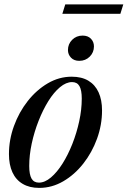

<svg xmlns="http://www.w3.org/2000/svg" viewBox="-20 -860 592 890"><path d="M312.5 -504.5Q358.5 -504.5 389.8 -485.8Q421 -467 437 -432Q453 -397 453 -348Q453 -281 429.8 -217Q406.5 -153 366 -101.5Q325.5 -50 273 -19.5Q220.5 11 162 11Q116.5 11 85 -7.8Q53.5 -26.5 37.5 -61.5Q21.5 -96.5 21.5 -145.5Q21.5 -212.5 44.8 -276.2Q68 -340 108.5 -391.5Q149 -443 201.5 -473.8Q254 -504.5 312.5 -504.5ZM160.5 -13.5Q188 -13.5 216.2 -37.5Q244.5 -61.5 270 -102Q295.5 -142.5 315.5 -193.2Q335.5 -244 347.2 -298Q359 -352 359 -403Q359 -442.5 348.2 -461Q337.5 -479.5 314 -479.5Q286.5 -479.5 258 -455.8Q229.5 -432 204.2 -391.5Q179 -351 159 -300.2Q139 -249.5 127.2 -195.2Q115.5 -141 115.5 -90.5Q115.5 -51 126.2 -32.2Q137 -13.5 160.5 -13.5ZM347.5 -578Q323 -578 309 -592.8Q295 -607.5 295 -628Q295 -656 314.5 -675.5Q334 -695 363 -695Q387.5 -695 401.5 -680.5Q415.5 -666 415.5 -645Q415.5 -617 396 -597.5Q376.5 -578 347.5 -578ZM269 -796 282.5 -839.5H551.5L538 -796Z"/></svg>

Font: Newsreader 60pt Medium
Style: Italic
Weight: 500
Italic angle: -17°
Designer: Hugues Gentile
Foundry: Production Type
Version: Version 1.003